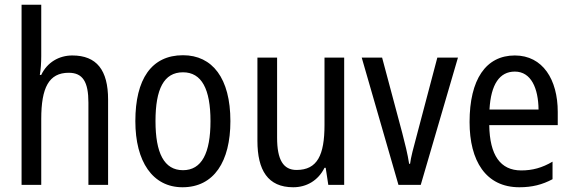

<svg xmlns="http://www.w3.org/2000/svg" viewBox="-20 -780 2416 810"><path d="M154 -543V-760H71V0H154V-278C154 -410 186 -473 270 -473C329 -473 353 -435 353 -347V0H436V-360C436 -484 388 -546 285 -546C229 -546 179 -517 154 -464H148C152 -487 154 -515 154 -543Z M952 -269C952 -450 876 -547 752 -547C619 -547 551 -446 551 -269C551 -98 624 10 750 10C883 10 952 -99 952 -269ZM636 -269C636 -404 671 -475 752 -475C831 -475 868 -404 868 -269C868 -134 831 -62 752 -62C672 -62 636 -135 636 -269Z M1432 -537H1349V-253C1349 -126 1319 -63 1231 -63C1175 -63 1149 -106 1149 -199V-537H1066V-186C1066 -62 1110 10 1217 10C1273 10 1322 -18 1349 -72H1354L1365 0H1432Z M1661 0H1755L1912 -537H1825L1737 -204C1725 -160 1713 -115 1710 -89H1706C1700 -129 1688 -177 1677 -219L1592 -537H1506Z M2152 -546C2030 -546 1961 -445 1961 -265C1961 -102 2029 10 2171 10C2225 10 2268 -1 2311 -24V-98C2267 -72 2226 -61 2179 -61C2091 -61 2046 -125 2044 -252H2333V-308C2333 -444 2270 -546 2152 -546ZM2152 -478C2221 -478 2251 -407 2252 -318H2045C2051 -425 2088 -478 2152 -478Z"/></svg>

Font: Noto Sans Telugu Condensed
Style: Regular
Weight: 400
Width: 3
Designer: Jelle Bosma - Monotype Design Team
Foundry: Monotype Imaging Inc.
Version: Version 2.005